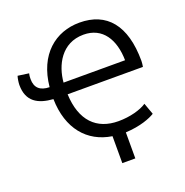

<svg xmlns="http://www.w3.org/2000/svg" viewBox="-155 -851 1133 1179"><g transform="rotate(-20 411.5 -261.5)"><path d="M274 -399C283 -509 345 -634 489 -634C614 -634 674 -534 676 -399ZM765 -323C767 -333 769 -351 769 -361C769 -595 668 -712 491 -712C334 -712 204 -609 184 -402C122 -403 91 -432 91 -488C91 -495 91 -509 95 -525L23 -535C18 -520 14 -492 14 -478C14 -369 83 -332 181 -325C185 -130 287 -11 444 13V189H529V19C627 14 693 -13 723 -32L696 -107C658 -81 587 -61 511 -61C369 -61 280 -148 273 -323Z"/></g></svg>

Font: Repo
Style: Regular
Weight: 400
Designer: Stefan Peev
Foundry: Context Ltd
Version: Version 0.000